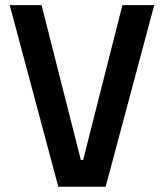

<svg xmlns="http://www.w3.org/2000/svg" viewBox="-20 -713 626 733"><path d="M202.6 0H383.3L568.8 -693.4H447.3L297.4 -102.5H288.6L138.7 -693.4H17.1Z"/></svg>

Font: Cascadia Mono SemiBold
Style: Regular
Weight: 600
Monospace: yes
Designer: Aaron Bell
Foundry: Saja Typeworks
Version: Version 2404.023